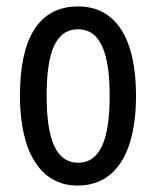

<svg xmlns="http://www.w3.org/2000/svg" viewBox="-20 -567 485 597"><path d="M403 -269C403 -452 337 -547 223 -547C99 -547 42 -446 42 -269C42 -101 102 10 221 10C346 10 403 -102 403 -269ZM125 -269C125 -407 154 -476 223 -476C290 -476 321 -407 321 -269C321 -130 290 -61 223 -61C155 -61 125 -132 125 -269Z"/></svg>

Font: Noto Sans Sinhala UI ExtraCondensed
Style: Regular
Weight: 400
Width: 2
Designer: Jelle Bosma - Monotype Design Team
Foundry: Monotype Imaging Inc.
Version: Version 2.006